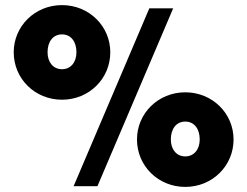

<svg xmlns="http://www.w3.org/2000/svg" viewBox="-20 -736 978 759"><path d="M271 0H365.2L664.6 -703.1H570.3ZM34.2 -529.3C34.2 -425.3 117.7 -341.8 225.1 -341.8C332.5 -341.8 416 -425.3 416 -529.3C416 -632.3 332.5 -715.8 225.1 -715.8C117.7 -715.8 34.2 -632.3 34.2 -529.3ZM168 -529.3C168 -572.3 190.4 -600.1 225.1 -600.1C259.8 -600.1 282.2 -572.3 282.2 -529.3C282.2 -490.2 259.8 -462.4 225.1 -462.4C190.4 -462.4 168 -490.2 168 -529.3ZM521.5 -184.6C521.5 -80.6 605 2.9 712.4 2.9C819.8 2.9 903.3 -80.6 903.3 -184.6C903.3 -287.6 819.8 -371.1 712.4 -371.1C605 -371.1 521.5 -287.6 521.5 -184.6ZM655.3 -184.6C655.3 -227.5 677.7 -255.4 712.4 -255.4C747.1 -255.4 769.5 -227.5 769.5 -184.6C769.5 -145.5 747.1 -117.7 712.4 -117.7C677.7 -117.7 655.3 -145.5 655.3 -184.6Z"/></svg>

Font: Wand UI Pro Black
Style: Regular
Weight: 900
Designer: Andreas Faust
Version: Version 1.003;FEAKit 1.0